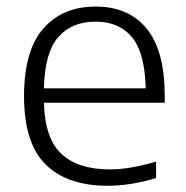

<svg xmlns="http://www.w3.org/2000/svg" viewBox="-20 -570 580 599"><path d="M315.5 9.5Q189.5 9.5 122.2 -57Q55 -123.5 55 -270.5Q55 -412 115 -480.8Q175 -549.5 278.5 -549.5Q381 -549.5 437.5 -480.8Q494 -412 494 -269.5V-249.5H117Q120 -137.5 172 -89.5Q224 -41.5 322 -41.5Q355.5 -41.5 391.2 -47.8Q427 -54 467 -66V-14.5Q388.5 9.5 315.5 9.5ZM278 -502.5Q204 -502.5 161.8 -454.2Q119.5 -406 117 -294.5H434.5Q432 -405.5 391.8 -454Q351.5 -502.5 278 -502.5Z"/></svg>

Font: Encode Sans SmExp Lt
Style: Regular
Weight: 300
Width: 6
Designer: Multiple Designers
Foundry: Impallari Type
Version: Version 3.002; ttfautohint (v1.8.3) -l 8 -r 50 -G 200 -x 14 